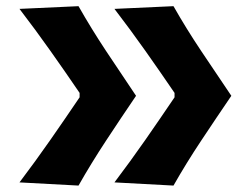

<svg xmlns="http://www.w3.org/2000/svg" viewBox="-20 -593 804 616"><path d="M231.9 2.4 42.5 -7.8Q94.2 -76.2 141.8 -144.5Q189.5 -212.9 235.4 -280.8V-294.9Q189.5 -362.3 141.8 -429.7Q94.2 -497.1 42.5 -564.5L231.9 -573.2Q272.9 -501 320.3 -429.4Q367.7 -357.9 416.5 -285.6Q367.7 -213.9 320.3 -141.8Q272.9 -69.8 231.9 2.4ZM536.6 2.4 347.2 -7.8Q398.9 -76.2 446.5 -144.5Q494.1 -212.9 540 -280.8V-294.9Q494.1 -362.3 446.5 -429.7Q398.9 -497.1 347.2 -564.5L536.6 -573.2Q577.6 -501 625.5 -429.4Q673.3 -357.9 722.2 -285.6Q673.3 -213.9 625.5 -141.8Q577.6 -69.8 536.6 2.4Z"/></svg>

Font: Pinar DS4-Bold
Style: Regular
Weight: 700
Designer: Amin Abedi
Version: Version 2.000